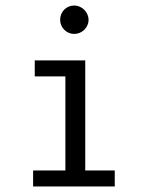

<svg xmlns="http://www.w3.org/2000/svg" viewBox="-20 -676 540 696"><path d="M249 -553C277 -553 301 -576 301 -604C301 -632 277 -656 249 -656C220 -656 198 -633 198 -604C198 -576 221 -553 249 -553ZM100 0H396V-58H289V-457H106V-399H217V-58H100Z"/></svg>

Font: Inconsolata Thin
Style: Regular
Weight: 100
Monospace: yes
Designer: Raph Levien, Cyreal, Brenton Simpson
Foundry: Raph Levien, Cyreal, Google
Version: Version 3.100